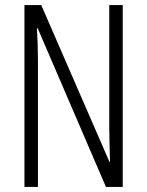

<svg xmlns="http://www.w3.org/2000/svg" viewBox="-20 -734 577 754"><path d="M462 0H396L128 -623H125Q127 -592 128 -560.5Q129 -529 129 -493V0H76V-714H142L410 -98H412Q411 -137 410 -172.5Q409 -208 409 -234V-714H462Z"/></svg>

Font: Noto Sans Sinhala UI ExtraCondensed Light
Style: Regular
Weight: 300
Width: 2
Designer: Jelle Bosma - Monotype Design Team
Foundry: Monotype Imaging Inc.
Version: Version 2.006; ttfautohint (v1.8.4.7-5d5b)